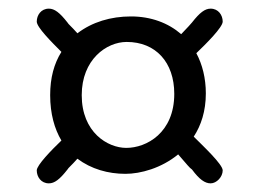

<svg xmlns="http://www.w3.org/2000/svg" viewBox="-20 -599 600 444"><path d="M283 -561C236 -561 193 -548 159 -522C145 -538 138 -543 136 -547C118 -570 106 -579 93 -579C75 -579 65 -564 65 -549C65 -536 99 -502 122 -479C105 -452 96 -419 96 -379C96 -336 106 -301 122 -274C99 -252 65 -217 65 -205C65 -190 75 -175 93 -175C106 -175 118 -184 136 -207C138 -211 145 -216 159 -232C191 -208 230 -197 270 -197C305 -197 353 -210 392 -242C413 -218 418 -211 424 -207C441 -184 454 -175 467 -175C481 -175 495 -190 495 -205C495 -219 449 -262 428 -283C445 -309 456 -342 456 -383C456 -418 448 -450 434 -476C457 -498 495 -536 495 -549C495 -564 485 -579 467 -579C454 -579 442 -570 424 -547C421 -543 415 -537 399 -520C369 -546 329 -561 283 -561ZM273 -502C340 -502 383 -455 383 -382C383 -292 319 -257 272 -257C229 -257 169 -293 169 -379C169 -461 226 -502 273 -502Z"/></svg>

Font: Life Savers
Style: Bold
Weight: 700
Designer: Pablo Impallari, Rodrigo Fuenzalida, Brenda Gallo
Foundry: Pablo Impallari, Rodrigo Fuenzalida, Brenda Gallo
Version: Version 3.000